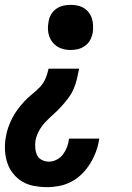

<svg xmlns="http://www.w3.org/2000/svg" viewBox="-25 -548 545 791"><path d="M265 -342Q251 -342 236.5 -345.5Q222 -349 210.5 -356.5Q199 -364 190.5 -375Q182 -386 177.5 -399.5Q173 -413 172.5 -428Q172 -443 175 -458Q177 -473 185 -487.5Q193 -502 206.5 -511.5Q220 -521 235 -524.5Q250 -528 266 -528Q280 -528 294.5 -525Q309 -522 321 -514.5Q333 -507 341.5 -495.5Q350 -484 354 -470.5Q358 -457 358.5 -442Q359 -427 357 -413Q354 -397 346.5 -383Q339 -369 325 -359Q311 -349 296 -345.5Q281 -342 265 -342ZM169 223Q142 223 115 218Q88 213 66.5 200Q45 187 29 167Q13 147 5 122.5Q-3 98 -4.5 71Q-6 44 -1 17Q2 -3 9 -23Q16 -43 25.5 -61.5Q35 -80 48 -97.5Q61 -115 76 -131Q91 -147 108 -160.5Q125 -174 140 -190Q155 -206 163 -225.5Q171 -245 175 -265H301Q297 -244 292 -223Q287 -202 278.5 -182Q270 -162 256 -143.5Q242 -125 227 -108.5Q212 -92 195 -77Q178 -62 162 -45Q146 -28 135.5 -8.5Q125 11 121 32Q119 48 120.5 63.5Q122 79 128 91.5Q134 104 147.5 111Q161 118 177 118Q193 118 209 109.5Q225 101 235 87.5Q245 74 251 58Q257 42 259 26L260 23H384L383 29Q379 54 369.5 79Q360 104 346 126.5Q332 149 312.5 168.5Q293 188 269 200.5Q245 213 219.5 218Q194 223 169 223Z"/></svg>

Font: Iosevka Extrabold Oblique
Style: Regular
Weight: 800
Italic angle: -9°
Monospace: yes
Designer: Belleve Invis
Foundry: Belleve Invis
Version: Version 32.5.0; ttfautohint (v1.8.4)